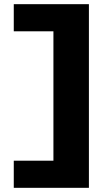

<svg xmlns="http://www.w3.org/2000/svg" viewBox="-20 -790 538 920"><path d="M46 110V-20H236V-640H46V-770H406V110Z"/></svg>

Font: Enso Black
Style: Regular
Weight: 900
Designer: Coji Morishita
Foundry: UNDERFOREST DESIGN
Version: Version 1.000